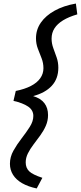

<svg xmlns="http://www.w3.org/2000/svg" viewBox="-20 -809 456 1083"><path d="M36 115Q36 76 56 40.5Q76 5 102 -28.5Q128 -62 148 -93.5Q168 -125 168 -155Q168 -188 138.5 -208Q109 -228 56 -240L69 -296Q119 -306 154 -324Q189 -342 207 -367.5Q225 -393 225 -424Q225 -454 214.5 -480.5Q204 -507 193.5 -534.5Q183 -562 183 -593Q183 -642 210.5 -681.5Q238 -721 288.5 -749Q339 -777 408 -789L416 -728Q368 -714 336 -694.5Q304 -675 287.5 -649.5Q271 -624 271 -591Q271 -564 280.5 -538Q290 -512 299.5 -485Q309 -458 309 -427Q309 -365 272 -325Q235 -285 167 -267Q210 -254 230.5 -227Q251 -200 251 -160Q251 -128 238.5 -99.5Q226 -71 207 -45Q188 -19 169 6Q150 31 137.5 56Q125 81 125 107Q125 138 144.5 157Q164 176 219 194L187 254Q139 244 105 224.5Q71 205 53.5 177Q36 149 36 115Z"/></svg>

Font: Radio Canada
Style: Italic
Weight: 400
Italic angle: -12°
Designer: Charles Daoud, Etienne Aubert Bonn, Alexandre Saumier Demers, Jacques Le Bailly
Foundry: Radio-Canada
Version: Version 2.104;gftools[0.9.28.dev5+ged2979d]